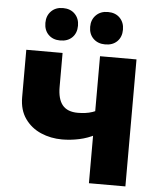

<svg xmlns="http://www.w3.org/2000/svg" viewBox="-59 -940 827 991"><g transform="rotate(5 354.5 -444.5)"><path d="M439 0V-658H628V0ZM281 -213Q222 -213 171 -235Q120 -257 88.5 -301.5Q57 -346 57 -412V-658H245V-482Q245 -419 270.5 -388Q296 -357 350 -357Q369 -357 388.5 -359.5Q408 -362 425.5 -368Q443 -374 452 -380L522 -309Q493 -274 453.5 -253Q414 -232 369.5 -222.5Q325 -213 281 -213ZM227 -721Q189 -721 166 -744Q143 -767 143 -805Q143 -842 166 -865.5Q189 -889 227 -889Q266 -889 289 -865.5Q312 -842 312 -805Q312 -767 289 -744Q266 -721 227 -721ZM460 -721Q422 -721 398.5 -744Q375 -767 375 -805Q375 -842 398.5 -865.5Q422 -889 460 -889Q499 -889 522 -865.5Q545 -842 545 -805Q545 -767 522 -744Q499 -721 460 -721Z"/></g></svg>

Font: Ysabeau Infant Black
Style: Regular
Weight: 900
Designer: Christian Thalmann (Catharsis Fonts)
Version: Version 2.001;gftools[0.9.30]; featfreeze: ss01,ss02,lnum